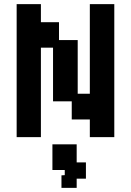

<svg xmlns="http://www.w3.org/2000/svg" viewBox="-20 -656 637 934"><path d="M61 11V-636H179V-548H267V-461H358V-200H417V-636H536V11H417V-75H329V-163H238V-424H179V11ZM279 258V197L295 196V171H235V46H353V134H398V213H353V258Z"/></svg>

Font: Pixelify Sans SemiBold
Style: Regular
Weight: 600
Designer: Stefie Justprince
Foundry: Typecalism Foundryline
Version: Version 1.000